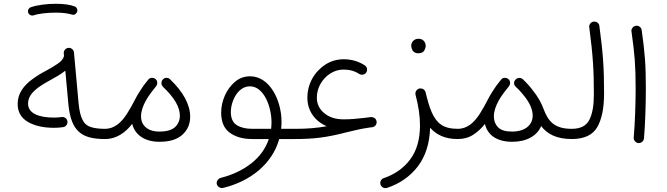

<svg xmlns="http://www.w3.org/2000/svg" viewBox="-20 -733 3539 1019"><path d="M73.7 -181.6C73.7 -139.2 91.8 -107.4 127.4 -86.4C163.1 -65.4 209.5 -54.7 266.6 -54.7C281.7 -54.7 298.3 -55.7 314.5 -58.1C329.6 -60.1 338.4 -73.7 338.4 -85C338.4 -86.4 338.4 -87.4 337.9 -88.9C335.9 -104 322.8 -112.3 311 -112.3C309.6 -112.3 308.6 -112.3 307.1 -111.8C293 -109.9 279.8 -108.9 266.6 -108.9C182.6 -108.9 128.9 -132.8 128.9 -183.1C128.9 -239.7 187.5 -274.9 247.6 -308.1C277.3 -324.2 305.2 -340.3 326.7 -357.9L342.8 -181.2C356.4 -37.1 412.1 4.9 536.6 4.9H537.1C552.2 4.9 564 -6.8 564 -22C564 -37.1 552.2 -49.3 537.1 -49.3H536.6C507.3 -49.3 482.9 -52.2 463.9 -58.1C424.8 -69.3 404.8 -104 397 -186L372.6 -454.6C371.1 -469.7 357.9 -479 345.7 -479H342.8C328.6 -477.5 318.4 -465.3 318.4 -452.1V-449.7L319.8 -436C316.4 -421.4 305.7 -407.7 286.6 -395C267.6 -382.3 247.1 -369.6 224.1 -357.4C198.2 -344.2 173.8 -329.1 150.9 -312C105 -278.3 73.7 -236.3 73.7 -181.6ZM129.4 -666.5C132.8 -655.3 143.6 -650.4 151.4 -650.4C153.8 -650.4 155.8 -650.9 158.2 -651.4C186 -661.1 231.9 -666 276.9 -666C309.6 -666 342.8 -662.1 360.8 -655.8C363.3 -654.8 366.2 -654.3 368.7 -654.3C376 -654.3 381.8 -658.2 387.2 -666C389.6 -669.9 390.6 -673.8 390.6 -677.7C390.6 -682.1 389.6 -692.4 377.4 -698.7C353 -708 319.3 -712.9 276.9 -712.9C230.5 -712.9 179.2 -707 144.5 -694.8C132.3 -691.4 128.4 -680.2 128.4 -672.9C128.4 -670.9 128.9 -668.9 129.4 -666.5Z M510.3 -22C510.3 -6.8 522 4.9 537.1 4.9C600.1 4.9 646.5 -30.8 681.6 -75.7C695.8 -17.6 747.6 19.5 826.2 19.5C879.9 19.5 920.4 7.3 948.2 -18.1C975.6 -43 989.3 -74.7 989.3 -113.3C989.3 -178.2 951.7 -246.1 882.8 -312C877.4 -317.4 871.6 -319.8 864.3 -319.8C863.8 -319.8 854.5 -322.3 844.2 -311C839.4 -305.7 836.9 -299.8 836.9 -293C836.9 -291.5 835 -283.2 845.2 -272C904.8 -215.8 934.6 -165 934.6 -119.1C934.6 -95.2 926.3 -75.2 909.7 -59.1C892.6 -43 864.7 -34.7 825.2 -34.7C762.2 -34.7 728.5 -68.8 728.5 -115.7C728.5 -140.6 737.3 -168.9 754.9 -200.7C770.5 -227.5 792 -255.4 808.1 -274.9C811.5 -279.3 814 -284.2 814.5 -290V-291V-294.4C814.5 -301.8 811.5 -308.1 805.7 -313C800.8 -317.4 794.9 -319.8 787.6 -319.8C786.1 -319.8 775.9 -321.8 766.6 -310.1C748.5 -288.6 733.4 -267.6 720.7 -246.6C711.4 -231.9 703.1 -217.8 696.3 -204.1C683.1 -178.2 669.4 -153.3 654.3 -129.9C624 -82.5 587.4 -49.3 537.1 -49.3C522 -49.3 510.3 -37.1 510.3 -22Z M1406.7 4.9C1389.6 55.7 1358.4 98.6 1314 133.8C1269.5 168.9 1215.3 194.8 1151.9 210.9C1137.7 214.8 1129.9 227.1 1129.9 237.3C1129.9 239.3 1129.9 241.2 1130.4 243.2C1133.8 257.3 1147 265.1 1157.2 265.1C1159.2 265.1 1161.1 265.1 1162.6 264.6C1306.6 230.5 1424.8 138.2 1461.9 4.9H1545.4C1560.5 4.9 1572.3 -6.8 1572.3 -22C1572.3 -37.1 1560.5 -49.3 1545.4 -49.3H1472.2C1473.6 -61.5 1474.1 -74.2 1474.1 -86.9C1474.1 -199.2 1412.6 -328.1 1307.1 -328.1C1276.9 -328.1 1250.5 -318.4 1227.5 -299.3C1204.6 -279.8 1186.5 -255.4 1173.3 -225.6C1160.2 -195.8 1153.8 -165.5 1153.8 -134.8C1153.8 -86.4 1168.9 -50.8 1199.2 -28.8C1229.5 -6.3 1269.5 4.9 1319.3 4.9ZM1318.8 -49.3C1285.2 -49.3 1257.8 -55.7 1236.8 -68.8C1215.8 -82 1205.1 -105 1205.1 -138.7C1205.1 -159.2 1209.5 -180.2 1217.8 -201.2C1234.4 -243.2 1265.6 -274.9 1306.2 -274.9C1381.8 -274.9 1420.9 -164.1 1420.9 -85C1420.9 -72.8 1420.4 -61 1418.9 -49.3Z M1518.1 -22C1518.1 -6.8 1530.3 4.9 1545.4 4.9C1647 4.9 1714.8 -3.9 1814.9 -29.8C1861.8 -41.5 1897.9 -49.8 1938.5 -55.7C1944.3 -56.2 1950.7 -57.1 1957 -58.1C1972.7 -61.5 1979 -73.7 1979 -84C1979 -85.9 1979 -87.9 1978.5 -89.4C1978.5 -89.8 1978.5 -90.3 1978 -90.8C1975.6 -104.5 1962.4 -111.8 1950.7 -111.8H1947.8C1936.5 -110.4 1925.3 -108.9 1915 -107.4C1871.6 -102.1 1836.9 -99.6 1803.7 -99.6C1761.2 -99.6 1727.1 -110.4 1701.2 -132.3C1674.8 -153.8 1661.6 -181.2 1661.6 -214.8C1661.6 -241.7 1668.5 -266.1 1681.6 -289.1C1708 -334 1752.9 -363.8 1803.2 -363.8C1835.4 -363.8 1863.3 -356 1886.7 -340.3C1891.1 -337.9 1896 -336.4 1900.9 -336.4C1904.8 -336.4 1916.5 -336.9 1924.3 -349.1C1926.8 -353.5 1928.2 -358.4 1928.2 -362.8C1928.2 -367.2 1928.2 -378.4 1915 -386.7C1882.3 -407.7 1845.2 -418.5 1804.2 -418.5C1768.6 -418.5 1736.3 -409.2 1707.5 -390.6C1648.9 -353 1611.3 -288.1 1611.3 -214.4C1611.3 -144.5 1651.4 -89.8 1713.9 -63C1659.7 -53.2 1609.9 -49.3 1545.4 -49.3C1530.3 -49.3 1518.1 -37.1 1518.1 -22Z M2034.2 264.2C2102.1 241.7 2156.2 203.6 2197.8 149.9C2238.8 95.7 2260.3 27.3 2262.7 -55.2C2295.4 -18.1 2340.8 4.9 2409.2 4.9H2409.7C2424.8 4.9 2436.5 -6.8 2436.5 -22C2436.5 -37.1 2424.8 -49.3 2409.7 -49.3H2409.2C2370.6 -49.3 2340.8 -57.1 2319.8 -72.3C2277.3 -102.5 2258.8 -161.1 2238.8 -242.7C2238.3 -244.6 2237.3 -246.6 2236.8 -248C2233.4 -255.9 2227.5 -260.7 2219.2 -262.7C2216.8 -263.2 2213.9 -263.7 2211.4 -263.7C2209.5 -263.7 2207.5 -263.7 2205.6 -263.2C2191.9 -259.8 2184.6 -247.1 2184.6 -237.8C2184.6 -235.8 2184.6 -233.9 2185.1 -231.9L2185.5 -229.5C2200.7 -172.4 2209 -117.7 2209 -68.4C2209 6.3 2191.9 66.4 2157.2 112.8C2122.6 159.2 2075.7 192.4 2016.6 212.4C2004.4 216.3 1998 228 1998 237.3C1998 240.2 1998.5 243.2 1999.5 246.6C2003.9 259.8 2015.6 265.6 2024.9 265.6C2027.8 265.6 2030.8 265.1 2034.2 264.2ZM2162.6 -491.7C2162.6 -485.4 2163.6 -479.5 2165.5 -474.1C2169.4 -461.9 2180.2 -450.2 2200.2 -450.2C2215.3 -450.2 2226.1 -455.1 2231.4 -464.4C2236.8 -473.6 2239.3 -482.4 2239.3 -490.7C2239.3 -498 2237.3 -504.4 2233.4 -510.7C2226.1 -522 2215.3 -527.3 2201.2 -527.3C2177.2 -527.3 2162.6 -509.3 2162.6 -491.7Z M2382.8 -22C2382.8 -6.8 2394.5 4.9 2409.7 4.9C2441.4 4.9 2468.8 -2.9 2492.7 -18.6C2516.1 -34.2 2536.6 -53.2 2553.7 -75.2C2566.9 -18.1 2614.3 19.5 2698.7 19.5C2776.4 19.5 2831.1 -13.2 2852.1 -64C2882.8 -23.4 2931.6 4.9 3014.2 4.9H3014.6C3029.8 4.9 3041.5 -6.8 3041.5 -22C3041.5 -37.1 3029.8 -49.3 3014.6 -49.3H3014.2C2920.4 -49.3 2888.7 -90.8 2864.3 -156.2C2852.5 -188.5 2834 -220.7 2808.6 -252.4C2793.9 -272.5 2776.4 -292 2755.4 -312C2754.9 -312.5 2753.9 -313 2753.4 -313.5C2753.4 -314 2753.4 -314 2752.9 -314C2752.4 -314.5 2752 -314.5 2751.5 -314.9L2749 -316.4C2747.6 -317.4 2745.6 -317.9 2744.1 -318.4C2743.7 -318.8 2742.7 -318.8 2741.7 -318.8C2741.2 -319.3 2740.2 -319.3 2739.3 -319.3H2732.9L2732.4 -318.8H2730C2727.5 -318.4 2725.6 -317.4 2723.1 -315.9C2722.7 -315.4 2721.7 -314.9 2721.2 -314.5H2720.7L2719.2 -313C2718.8 -313 2718.8 -313 2718.3 -312.5L2716.3 -310.5C2707 -302.2 2708.5 -292.5 2708.5 -291C2708.5 -284.7 2710.9 -279.3 2715.3 -274.9C2715.8 -273.9 2716.8 -272.9 2717.8 -272C2723.6 -266.6 2729 -261.2 2734.4 -255.9C2745.6 -243.7 2756.3 -231.4 2765.6 -219.2C2793.5 -183.1 2807.1 -149.9 2807.1 -119.1C2807.1 -71.8 2769.5 -34.7 2697.8 -34.7C2662.6 -34.7 2637.7 -42.5 2623 -57.6C2608.4 -72.8 2601.1 -92.3 2601.1 -115.7C2601.1 -140.6 2609.9 -168.9 2627.4 -200.7C2643.1 -227.5 2664.6 -255.4 2680.7 -274.9C2684.1 -279.3 2686.5 -284.2 2687 -290V-291V-294.4C2687 -301.8 2684.1 -308.1 2678.2 -313C2673.3 -317.4 2667.5 -319.8 2660.2 -319.8C2658.7 -319.8 2648.4 -321.8 2639.2 -310.1C2621.1 -288.6 2606 -267.6 2593.3 -246.6C2584 -231.9 2575.7 -217.8 2568.8 -204.1C2555.7 -178.2 2542 -153.3 2526.9 -129.9C2496.6 -82.5 2460 -49.3 2409.7 -49.3C2394.5 -49.3 2382.8 -37.1 2382.8 -22Z M2987.8 -22C2987.8 -6.8 2999.5 4.9 3014.6 4.9C3080.1 4.9 3125 -16.1 3149.4 -57.6C3173.8 -99.1 3186 -159.2 3186 -237.3C3186 -375 3180.2 -452.6 3161.1 -594.7C3159.7 -609.9 3146.5 -618.7 3134.8 -618.7C3133.3 -618.7 3132.3 -618.7 3130.9 -618.2C3116.7 -616.7 3106.9 -603.5 3106.9 -591.8C3106.9 -590.3 3106.9 -589.4 3107.4 -587.9C3127.4 -435.1 3131.8 -361.3 3131.8 -230C3131.8 -172.9 3124 -128.9 3107.9 -97.2C3091.8 -65.4 3061 -49.3 3014.6 -49.3C2999.5 -49.3 2987.8 -37.1 2987.8 -22Z M3331.5 -565.9C3348.6 -443.4 3353.5 -385.7 3353.5 -263.7C3353.5 -182.1 3350.1 -81.5 3343.3 -2.4V0C3343.3 12.2 3354 24.9 3368.2 26.4H3370.6C3383.8 26.4 3396.5 15.6 3397.9 1.5C3404.3 -77.6 3407.7 -179.2 3407.7 -261.7C3407.7 -387.7 3402.8 -450.2 3385.7 -572.8C3383.8 -587.9 3370.6 -596.7 3358.9 -596.7C3357.4 -596.7 3356.4 -596.7 3355 -596.2C3340.8 -594.7 3331.1 -581.5 3331.1 -569.8C3331.1 -568.4 3331.1 -567.4 3331.5 -565.9Z"/></svg>

Font: Mikhak Light
Style: Regular
Weight: 300
Designer: Amin Abedi
Version: Version 3.2